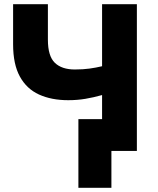

<svg xmlns="http://www.w3.org/2000/svg" viewBox="-20 -720 756 916"><path d="M354 176V-151.5H569V0H511.5V176ZM467 0V-266.5Q426 -255 387.2 -248.5Q348.5 -242 305.5 -242Q225.5 -242 166.2 -269Q107 -296 74.8 -354.8Q42.5 -413.5 42.5 -508.5V-700H208.5V-531Q208.5 -452.5 241.5 -420.5Q274.5 -388.5 337 -388.5Q376.5 -388.5 407 -392.8Q437.5 -397 467 -404V-700H633V0Z"/></svg>

Font: Geologica Roman
Style: Bold
Weight: 700
Designer: Sindre Bremnes, Frode Helland
Foundry: Monokrom Skriftforlag AS
Version: Version 1.010;gftools[0.9.28]